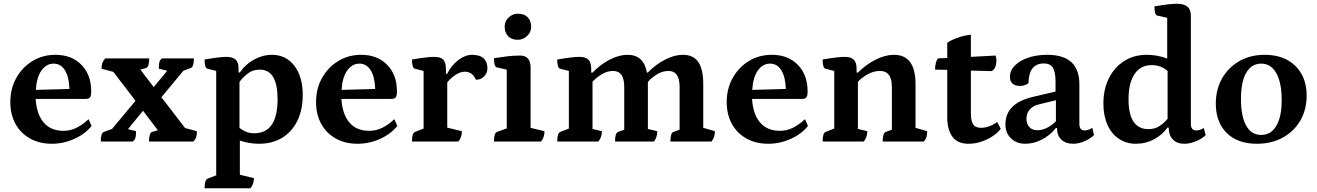

<svg xmlns="http://www.w3.org/2000/svg" viewBox="-20 -754 7018 1023"><path d="M256 12Q190 12 140 -16Q90 -44 62.5 -94Q35 -144 35 -210Q35 -282 67 -339Q99 -396 153.5 -429Q208 -462 275 -462Q362 -462 414 -408.5Q466 -355 466 -267Q466 -242 459 -234.5Q452 -227 437 -227H170Q175 -146 212.5 -101.5Q250 -57 318 -57Q355 -57 387.5 -73Q420 -89 452 -119L468 -83Q434 -40 376 -14Q318 12 256 12ZM266 -415Q227 -415 201 -378.5Q175 -342 171 -275L350 -280Q348 -344 326 -379.5Q304 -415 266 -415Z M517 0Q517 -45 533 -51L577 -67L702 -217L584 -371L521 -388Q521 -407 525.5 -419Q530 -431 541 -443H775Q775 -397 759 -392L728 -383L799 -290L871 -377L826 -388Q826 -413 829.5 -424.5Q833 -436 844 -443H1013Q1013 -398 997 -392L957 -377L840 -236L966 -72L1029 -55Q1029 -36 1025.5 -24Q1022 -12 1010 0H774Q774 -46 790 -51L821 -60L742 -164L662 -66L705 -55Q705 -30 701 -18.5Q697 -7 687 0Z M1070 249Q1070 205 1086 198L1132 180V-376L1085 -388Q1070 -392 1070 -437Q1118 -445 1144 -448Q1170 -451 1187 -451Q1251 -451 1251 -393V-368H1258Q1287 -411 1333.5 -436.5Q1380 -462 1429 -462Q1503 -462 1548 -404Q1593 -346 1593 -248Q1593 -169 1564.5 -110.5Q1536 -52 1483.5 -20Q1431 12 1360 12Q1309 12 1258 -5V177L1333 195Q1333 228 1314 249ZM1335 -44Q1459 -44 1459 -226Q1459 -383 1364 -383Q1328 -383 1302.5 -364Q1277 -345 1256 -318V-72Q1277 -57 1295 -50.5Q1313 -44 1335 -44Z M1885 12Q1819 12 1769 -16Q1719 -44 1691.5 -94Q1664 -144 1664 -210Q1664 -282 1696 -339Q1728 -396 1782.5 -429Q1837 -462 1904 -462Q1991 -462 2043 -408.5Q2095 -355 2095 -267Q2095 -242 2088 -234.5Q2081 -227 2066 -227H1799Q1804 -146 1841.5 -101.5Q1879 -57 1947 -57Q1984 -57 2016.5 -73Q2049 -89 2081 -119L2097 -83Q2063 -40 2005 -14Q1947 12 1885 12ZM1895 -415Q1856 -415 1830 -378.5Q1804 -342 1800 -275L1979 -280Q1977 -344 1955 -379.5Q1933 -415 1895 -415Z M2175 0Q2175 -44 2191 -51L2237 -69V-376L2190 -388Q2175 -392 2175 -437Q2224 -445 2250 -448Q2276 -451 2293 -451Q2328 -451 2342 -436Q2356 -421 2356 -384V-360H2362Q2385 -406 2422 -434Q2459 -462 2495 -462Q2537 -462 2557 -443Q2577 -424 2577 -391Q2577 -365 2559.5 -347Q2542 -329 2516 -329Q2504 -354 2489.5 -363Q2475 -372 2456 -372Q2434 -372 2408.5 -356Q2383 -340 2363 -315V-74L2441 -55Q2441 -22 2422 0Z M2612 0Q2612 -46 2628 -51L2680 -70V-383L2627 -395Q2612 -398 2612 -444Q2650 -450 2683 -454Q2716 -458 2751 -458Q2807 -458 2807 -394V-73L2881 -55Q2881 -22 2863 0ZM2739 -542Q2705 -542 2687 -561.5Q2669 -581 2669 -611Q2669 -642 2690.5 -661.5Q2712 -681 2739 -681Q2773 -681 2791.5 -662Q2810 -643 2810 -611Q2810 -582 2788.5 -562Q2767 -542 2739 -542Z M2949 0Q2949 -45 2965 -51L3011 -69V-376L2964 -388Q2949 -392 2949 -437Q2997 -445 3023 -448Q3049 -451 3067 -451Q3100 -451 3115 -436Q3130 -421 3130 -388V-367H3137Q3179 -411 3229 -436.5Q3279 -462 3324 -462Q3410 -462 3427 -367H3431Q3474 -411 3524 -436.5Q3574 -462 3618 -462Q3675 -462 3701 -423Q3727 -384 3727 -306V-73L3789 -55Q3789 -22 3771 0H3552Q3552 -45 3568 -51L3601 -63V-291Q3601 -376 3542 -376Q3509 -376 3479.5 -357.5Q3450 -339 3432 -317Q3432 -312 3432 -305V-67L3482 -55Q3482 -22 3464 0H3257Q3257 -45 3273 -51L3306 -63V-291Q3306 -376 3247 -376Q3214 -376 3184 -357Q3154 -338 3137 -318V-67L3187 -55Q3187 -22 3168 0Z M4073 12Q4007 12 3957 -16Q3907 -44 3879.5 -94Q3852 -144 3852 -210Q3852 -282 3884 -339Q3916 -396 3970.5 -429Q4025 -462 4092 -462Q4179 -462 4231 -408.5Q4283 -355 4283 -267Q4283 -242 4276 -234.5Q4269 -227 4254 -227H3987Q3992 -146 4029.5 -101.5Q4067 -57 4135 -57Q4172 -57 4204.5 -73Q4237 -89 4269 -119L4285 -83Q4251 -40 4193 -14Q4135 12 4073 12ZM4083 -415Q4044 -415 4018 -378.5Q3992 -342 3988 -275L4167 -280Q4165 -344 4143 -379.5Q4121 -415 4083 -415Z M4363 0Q4363 -45 4379 -51L4425 -69V-376L4378 -388Q4363 -392 4363 -437Q4411 -445 4437 -448Q4463 -451 4481 -451Q4514 -451 4529 -436Q4544 -421 4544 -388V-367H4551Q4595 -411 4646 -436.5Q4697 -462 4743 -462Q4858 -462 4858 -306V-73L4920 -55Q4920 -36 4916.5 -24Q4913 -12 4902 0H4683Q4683 -45 4699 -51L4732 -63V-291Q4732 -376 4669 -376Q4633 -376 4601 -357Q4569 -338 4551 -318V-67L4601 -55Q4601 -22 4582 0Z M5140 12Q5082 12 5054.5 -25.5Q5027 -63 5027 -130V-382L4962 -383Q4962 -402 4966.5 -419.5Q4971 -437 4979 -443L5027 -445V-526Q5048 -541 5084 -553.5Q5120 -566 5153 -569V-451L5284 -458Q5289 -446 5289 -434Q5289 -411 5282 -395Q5275 -379 5261 -375L5153 -378V-148Q5153 -110 5165 -91.5Q5177 -73 5208 -73Q5227 -73 5249 -80.5Q5271 -88 5293 -104L5312 -68Q5298 -48 5271.5 -30Q5245 -12 5211 0Q5177 12 5140 12Z M5443 12Q5397 12 5367 -16.5Q5337 -45 5337 -91Q5337 -204 5484 -238L5604 -266V-320Q5604 -371 5589.5 -393.5Q5575 -416 5542 -416Q5462 -416 5460 -312Q5454 -305 5441 -300.5Q5428 -296 5414 -296Q5389 -296 5375 -308.5Q5361 -321 5361 -344Q5361 -378 5387 -404.5Q5413 -431 5458 -446.5Q5503 -462 5560 -462Q5731 -462 5731 -305V-94Q5731 -59 5759 -59Q5770 -59 5781.5 -63.5Q5793 -68 5800 -73L5809 -34Q5788 -14 5757 -1Q5726 12 5698 12Q5658 12 5635 -10Q5612 -32 5612 -72H5606Q5575 -33 5531.5 -10.5Q5488 12 5443 12ZM5507 -60Q5532 -60 5558.5 -73Q5585 -86 5606 -108V-220L5520 -199Q5486 -192 5467.5 -171.5Q5449 -151 5449 -122Q5449 -94 5464.5 -77Q5480 -60 5507 -60Z M6032 12Q5981 12 5941.5 -14.5Q5902 -41 5880.5 -89.5Q5859 -138 5859 -202Q5859 -279 5888.5 -337.5Q5918 -396 5970 -429Q6022 -462 6090 -462Q6146 -462 6199 -442V-659L6146 -671Q6131 -674 6131 -720Q6177 -728 6205 -731Q6233 -734 6251 -734Q6289 -734 6307 -718.5Q6325 -703 6325 -670V-94Q6325 -59 6354 -59Q6365 -59 6376 -63Q6387 -67 6394 -72L6404 -34Q6382 -13 6350.5 -0.5Q6319 12 6290 12Q6251 12 6229 -11Q6207 -34 6207 -74H6200Q6175 -37 6130 -12.5Q6085 12 6032 12ZM6099 -66Q6133 -66 6157.5 -82Q6182 -98 6201 -121V-376Q6184 -391 6163 -399Q6142 -407 6116 -407Q6057 -407 6025 -359.5Q5993 -312 5993 -225Q5993 -66 6099 -66Z M6677 12Q6574 12 6516 -45.5Q6458 -103 6458 -202Q6458 -278 6491.5 -336.5Q6525 -395 6583.5 -428.5Q6642 -462 6719 -462Q6821 -462 6881.5 -403Q6942 -344 6942 -245Q6942 -170 6908.5 -112Q6875 -54 6815 -21Q6755 12 6677 12ZM6700 -35Q6752 -35 6780.5 -83.5Q6809 -132 6809 -221Q6809 -313 6780.5 -364Q6752 -415 6700 -415Q6648 -415 6620 -366.5Q6592 -318 6592 -227Q6592 -135 6619.5 -85Q6647 -35 6700 -35Z"/></svg>

Font: Petrona
Style: Bold
Weight: 700
Designer: Ringo R. Seeber
Foundry: Ringo R. Seeber
Version: Version 2.001; ttfautohint (v1.8.3)